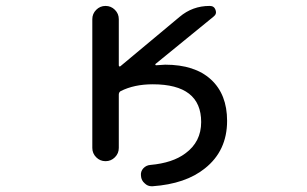

<svg xmlns="http://www.w3.org/2000/svg" viewBox="-20 -567 1040 651"><path d="M382.8 -345.7Q382.8 -342.8 384.8 -341.8Q386.7 -340.8 388.7 -342.8L588.9 -509.8Q632.8 -546.9 690.4 -546.9H691.4Q706.1 -546.9 710.9 -533.2Q715.8 -519.5 704.1 -510.7L507.8 -350.6Q505.9 -349.6 506.8 -347.7Q507.8 -345.7 508.8 -345.7Q523.4 -346.7 540 -347.7Q640.6 -347.7 695.3 -297.4Q750 -247.1 750 -157.2Q750 -55.7 674.8 3.9Q609.4 56.6 497.1 64.5Q496.1 64.5 494.1 64.5Q480.5 64.5 470.7 54.7Q459 44.9 458 29.3Q456.1 14.6 465.8 3.9Q475.6 -6.8 490.2 -7.8Q565.4 -14.6 608.4 -46.9Q662.1 -85.9 662.1 -153.3Q662.1 -281.2 498 -281.2Q434.6 -281.2 388.7 -257.8Q382.8 -253.9 382.8 -246.1V-65.4Q382.8 -46.9 369.6 -33.7Q356.4 -20.5 337.9 -20.5Q319.3 -20.5 306.2 -33.7Q293 -46.9 293 -65.4V-502Q293 -520.5 306.2 -533.7Q319.3 -546.9 337.9 -546.9Q356.4 -546.9 369.6 -533.7Q382.8 -520.5 382.8 -502Z"/></svg>

Font: Rounded Mgen+ 1m regular
Style: Regular
Weight: 400
Designer: [Source Han Sans]
Ryoko NISHIZUKA  (kana & ideographs); Paul D. Hunt (Latin, Greek & Cyrillic); Wenlong ZHANG  (bopomofo
Version: Version 1.059.20150602